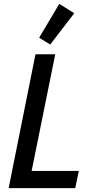

<svg xmlns="http://www.w3.org/2000/svg" viewBox="-20 -981 484 1001"><path d="M25 0 165 -698H268L145 -90H391L372 0ZM242 -749 184 -784 289 -961 367 -912Z"/></svg>

Font: IBM Plex Sans Condensed Medium
Style: Italic
Weight: 500
Width: 3
Italic angle: -11°
Designer: Mike Abbink, Paul van der Laan, Pieter van Rosmalen
Foundry: Bold Monday
Version: Version 1.3